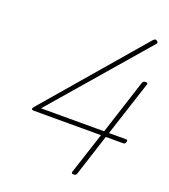

<svg xmlns="http://www.w3.org/2000/svg" viewBox="-196 -1270 1249 1421"><g transform="rotate(20 428.5 -559.0)"><path d="M551 14Q541 14 537.5 10Q534 6 536 -1L643 -329H111Q101 -329 97.5 -335.5Q94 -342 105 -355L760 -1118Q769 -1128 776 -1131Q783 -1134 792 -1128Q797 -1125 799.5 -1121Q802 -1117 801.5 -1113Q801 -1109 795 -1102L158 -364H655L795 -797Q800 -812 819 -812Q830 -812 833.5 -808.5Q837 -805 834 -797L693 -364H828Q836 -364 838 -360.5Q840 -357 838 -347Q835 -336 830.5 -332.5Q826 -329 818 -329H681L575 -1Q570 14 551 14Z"/></g></svg>

Font: Playwrite CU Thin
Style: Regular
Weight: 250
Designer: Veronika Burian, José Scaglione
Foundry: TypeTogether
Version: Version 1.002